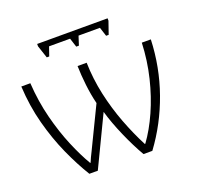

<svg xmlns="http://www.w3.org/2000/svg" viewBox="-124 -837 992 968"><g transform="rotate(-20 372.0 -352.5)"><path d="M718.3 -530.8Q712.9 -384.3 664.8 -248.5Q616.7 -112.8 533.2 0H485.8Q452.1 -58.1 420.2 -131.1Q388.2 -204.1 369.6 -268.6L240.7 0H195.3Q154.8 -65.9 117.4 -148.9Q80.1 -231.9 54.4 -328.4Q28.8 -424.8 23.4 -530.8H71.8Q78.1 -430.7 101.1 -341.1Q124 -251.5 155.3 -177.2Q186.5 -103 217.8 -50.3H220.2Q230.5 -75.2 243.7 -100.8Q256.8 -126.5 268.6 -152.3L351.1 -322.8Q338.9 -372.1 332.5 -427.5Q326.2 -482.9 325.2 -530.8H374Q376 -443.4 394.8 -357.9Q413.6 -272.5 443.6 -193.6Q473.6 -114.7 509.3 -45.9H512.2Q554.2 -103.5 588.4 -180.2Q622.6 -256.8 644.3 -346.2Q666 -435.5 669.9 -530.8ZM549.8 -705.1V-692.4L526.4 -625H512.7L497.1 -673.3H382.3L366.7 -625H352.5L336.9 -673.3H224.1L207.5 -625H194.3L171.9 -692.4V-705.1Z"/></g></svg>

Font: Open Sans Light
Style: Regular
Weight: 300
Designer: Monotype Design Team
Foundry: Monotype Imaging Inc.
Version: Version 3.000; ttfautohint (v1.8.4)